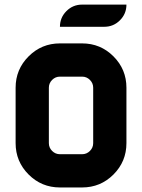

<svg xmlns="http://www.w3.org/2000/svg" viewBox="-20 -826 626 846"><path d="M244.1 -488.3Q224.1 -488.3 209.7 -473.9Q195.3 -459.5 195.3 -439.5V-195.3Q195.3 -175.3 209.7 -160.9Q224.1 -146.5 244.1 -146.5H341.8Q361.8 -146.5 376.2 -160.9Q390.6 -175.3 390.6 -195.3V-439.5Q390.6 -459.5 376.2 -473.9Q361.8 -488.3 341.8 -488.3ZM341.8 -634.8Q422.9 -634.8 480 -577.6Q537.1 -520.5 537.1 -439.5V-195.3Q537.1 -114.3 480 -57.1Q422.9 0 341.8 0H244.1Q163.1 0 106 -57.1Q48.8 -114.3 48.8 -195.3V-439.5Q48.8 -520.5 106 -577.6Q163.1 -634.8 244.1 -634.8ZM439.5 -708H244.1Q244.1 -748.5 272.7 -777.1Q301.3 -805.7 341.8 -805.7H537.1Q537.1 -765.1 508.5 -736.6Q480 -708 439.5 -708Z"/></svg>

Font: Audex
Style: Regular
Weight: 400
Designer: GGBotNet
Foundry: GGBotNet
Version: 1.00